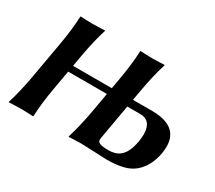

<svg xmlns="http://www.w3.org/2000/svg" viewBox="-123 -887 1268 1133"><g transform="rotate(30 511.5 -320.5)"><path d="M115 -445 71.8 -200C58.5 -125 42 -54 24.5 0L25 3C25 3 73.5 0 108.5 0C142.5 0 190 3 190 3L192.5 0C194.5 -57 202.5 -125 215.8 -200L238.5 -329H502.5L479.8 -200C466.5 -125 450.5 -57 432.5 0L434 3C434 3 482.5 0 516.5 0C546.5 0 666.3 7 692.3 7C763.4 7 820.6 -2.4 860.2 -27C923.1 -66 949.3 -135 958.5 -187C961.2 -202.8 963.1 -219.2 963.1 -235.5C963.1 -307 927.8 -376 782.8 -376H652.8L665 -445C678.2 -520 694.2 -588 712.2 -645L710.7 -648C710.7 -648 664.2 -645 630.2 -645C595.2 -645 547.7 -648 547.7 -648L546.2 -645C544.7 -591 536.2 -520 523 -445L510.3 -373H246.3L259 -445C272.2 -520 288.9 -592 306.2 -645L305.7 -648C305.7 -648 257.2 -645 222.2 -645C188.2 -645 140.7 -648 140.7 -648L138.2 -645C136.2 -588 128.2 -520 115 -445ZM602.4 -90 643.8 -325H732.8C780 -325 810.1 -295.9 810.1 -230.6C810.1 -215.7 808.5 -198.8 805.2 -180C785.5 -68 733.6 -46 674.6 -46C614.7 -46 600.9 -56.4 600.9 -76.6C600.9 -80.6 601.5 -85.1 602.4 -90Z"/></g></svg>

Font: Linux Biolinum O 
Style: Bold Italic
Weight: 700
Designer: Philipp H. Poll
Foundry: Philipp H. Poll
Version: Version 1.3.2